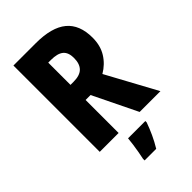

<svg xmlns="http://www.w3.org/2000/svg" viewBox="-275 -874 1123 1123"><g transform="rotate(-45 286.5 -312.5)"><path d="M256 -780Q387 -780 450.5 -727.5Q514 -675 514 -568Q514 -502 484.5 -454.5Q455 -407 404 -377L573 -66H401L268 -339H227V-66H71V-780ZM250 -648H227V-464H252Q305 -464 329 -488.5Q353 -513 353 -561Q353 -607 328 -627.5Q303 -648 250 -648ZM387 6Q374 43 356.5 81Q339 119 317 155H221V142Q225 123 230 96.5Q235 70 238.5 43Q242 16 244 -5H387Z"/></g></svg>

Font: Noto Sans Malayalam UI Condensed ExtraBold
Style: Regular
Weight: 800
Width: 3
Designer: Jelle Bosma - Monotype Design Team
Foundry: Monotype Imaging Inc.
Version: Version 2.104; ttfautohint (v1.8.4.7-5d5b)